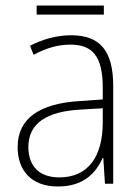

<svg xmlns="http://www.w3.org/2000/svg" viewBox="-20 -718 508 697"><path d="M357 -698H113V-665H357ZM238 -590C185 -590 134 -575 89 -552L102 -519C150 -545 193 -556 236 -556C316 -556 353 -513 353 -400V-357L267 -351C125 -342 44 -289 44 -184C44 -100 93 -41 190 -41C282 -41 327 -88 353 -145H355L361 -51H391V-406C391 -535 342 -590 238 -590ZM270 -320 353 -325V-270C352 -152 302 -74 195 -74C124 -74 83 -114 83 -184C83 -271 150 -313 270 -320Z"/></svg>

Font: Noto Sans Tamil UI SemiCondensed ExtraLight
Style: Regular
Weight: 200
Width: 4
Designer: Jelle Bosma - Monotype Design Team
Foundry: Monotype Imaging Inc.
Version: Version 2.004